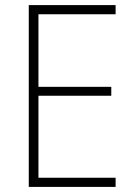

<svg xmlns="http://www.w3.org/2000/svg" viewBox="-20 -734 530 754"><path d="M434 0H93V-714H434V-678H131V-393H417V-358H131V-36H434Z"/></svg>

Font: Noto Sans Telugu SemiCondensed ExtraLight
Style: Regular
Weight: 200
Width: 4
Designer: Jelle Bosma - Monotype Design Team
Foundry: Monotype Imaging Inc.
Version: Version 2.005; ttfautohint (v1.8.4.7-5d5b)